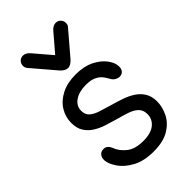

<svg xmlns="http://www.w3.org/2000/svg" viewBox="-242 -863 960 960"><g transform="rotate(-45 237.5 -383.0)"><path d="M246 18Q178 18 133 -6.5Q88 -31 65 -64.5Q42 -98 40 -125Q39 -146 49.5 -157.5Q60 -169 76 -169Q91 -169 100 -160.5Q109 -152 113 -141Q125 -107 157 -81.5Q189 -56 247 -56Q300 -56 328 -78.5Q356 -101 356 -137Q356 -165 339.5 -181.5Q323 -198 294 -208Q265 -218 227 -228Q199 -236 169 -245.5Q139 -255 113 -271Q87 -287 71 -312Q55 -337 55 -375Q55 -417 77 -452.5Q99 -488 141 -509.5Q183 -531 241 -531Q300 -531 340 -511Q380 -491 401.5 -462.5Q423 -434 424 -408Q425 -389 416 -378Q407 -367 390 -367Q379 -367 368 -373Q357 -379 349 -392Q342 -406 330.5 -421.5Q319 -437 298 -447.5Q277 -458 240 -458Q193 -458 163 -437.5Q133 -417 133 -382Q133 -355 150.5 -340Q168 -325 196.5 -316Q225 -307 259 -297Q291 -288 322 -277.5Q353 -267 378.5 -250.5Q404 -234 419.5 -209Q435 -184 435 -147Q435 -110 416.5 -71.5Q398 -33 356.5 -7.5Q315 18 246 18ZM122 -784Q132 -784 141 -779Q150 -774 157 -766L263 -642H213L319 -766Q326 -774 335 -779Q344 -784 354 -784Q369 -784 379.5 -773.5Q390 -763 390 -747Q390 -741 388.5 -735.5Q387 -730 382 -725L277 -602Q268 -592 258 -586Q248 -580 238 -580Q228 -580 218 -586Q208 -592 199 -602L94 -725Q90 -730 88 -735.5Q86 -741 86 -747Q86 -763 96.5 -773.5Q107 -784 122 -784Z"/></g></svg>

Font: National Park
Style: Regular
Weight: 400
Designer: Andrea Herstowski, Ben Hoepner
Version: Version 1.009